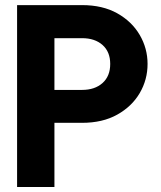

<svg xmlns="http://www.w3.org/2000/svg" viewBox="-20 -743 641 763"><path d="M47.9 0V-722.7H306.2Q387.7 -722.7 445.8 -690.2Q503.9 -657.7 535.2 -604.2Q566.4 -550.8 566.4 -488.8Q566.4 -426.3 535.2 -373Q503.9 -319.8 445.8 -287.4Q387.7 -254.9 306.2 -254.9H196.3V0ZM196.3 -591.3V-385.7H306.2Q356.9 -385.7 387.5 -413.1Q418 -440.4 418 -488.8Q418 -537.1 387.5 -564.2Q356.9 -591.3 306.2 -591.3Z"/></svg>

Font: Giphurs
Style: Bold
Weight: 700
Version: Version 0.920; ttfautohint (v1.8.4.7-5d5b)